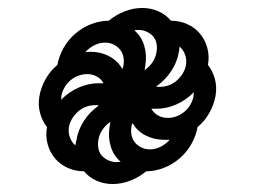

<svg xmlns="http://www.w3.org/2000/svg" viewBox="-20 -581 640 482"><path d="M273 -174Q275 -174 277.5 -174.5Q280 -175 283 -175Q265 -190 258 -213.5Q251 -237 255 -262L257 -275Q245 -267 237 -255Q229 -243 227 -230Q225 -219 227 -208.5Q229 -198 235.5 -190.5Q242 -183 252 -178.5Q262 -174 273 -174ZM287 -408Q289 -411 289.5 -413.5Q290 -416 290 -418Q292 -429 289.5 -439.5Q287 -450 280.5 -457.5Q274 -465 264.5 -469.5Q255 -474 244 -474Q230 -474 217 -467.5Q204 -461 194 -450Q198 -450 201 -450.5Q204 -451 207 -451Q233 -451 254.5 -439.5Q276 -428 287 -408ZM343 -405Q355 -413 363 -425Q371 -437 373 -451Q375 -461 373 -471.5Q371 -482 364.5 -489.5Q358 -497 348 -501.5Q338 -506 327 -506Q325 -506 322.5 -505.5Q320 -505 317 -505Q335 -490 342 -466.5Q349 -443 345 -418ZM402 -285Q412 -285 423 -289Q434 -293 443 -300.5Q452 -308 458 -318.5Q464 -329 466 -340Q466 -342 466 -344.5Q466 -347 467 -350Q448 -330 423 -319Q398 -308 373 -308H360Q366 -297 377 -291Q388 -285 402 -285ZM133 -330Q152 -350 177 -361Q202 -372 227 -372H240Q234 -383 223 -389Q212 -395 199 -395Q188 -395 177 -391Q166 -387 157 -379.5Q148 -372 142 -361.5Q136 -351 134 -340Q134 -338 134 -335.5Q134 -333 133 -330ZM169 -216 172 -230Q176 -255 191 -278Q206 -301 228 -316Q225 -317 222.5 -317Q220 -317 218 -317Q207 -317 196 -313Q185 -309 176 -301Q167 -293 161 -283Q155 -273 153 -262Q151 -248 155.5 -236Q160 -224 169 -216ZM356 -206Q370 -206 383 -212.5Q396 -219 406 -230H393Q367 -230 345.5 -241Q324 -252 313 -272Q311 -269 310.5 -266.5Q310 -264 310 -262Q308 -251 310.5 -240.5Q313 -230 319.5 -222.5Q326 -215 335.5 -210.5Q345 -206 356 -206ZM382 -363Q393 -363 404 -367Q415 -371 424 -379Q433 -387 439 -397Q445 -407 447 -418Q449 -432 444.5 -444Q440 -456 431 -464Q430 -460 430 -457Q430 -454 429 -451Q425 -425 409.5 -402Q394 -379 372 -364Q375 -363 377.5 -363Q380 -363 382 -363ZM263 -119Q241 -119 222 -127.5Q203 -136 191 -151Q169 -151 150 -159.5Q131 -168 118 -183.5Q105 -199 99.5 -219.5Q94 -240 98 -262Q86 -277 80.5 -297.5Q75 -318 79 -340Q83 -362 94.5 -382.5Q106 -403 124 -418Q128 -440 139.5 -460.5Q151 -481 169 -496.5Q187 -512 209 -520.5Q231 -529 253 -529Q271 -544 293 -552.5Q315 -561 337 -561Q359 -561 378 -552.5Q397 -544 409 -529Q431 -529 450 -520.5Q469 -512 482 -496.5Q495 -481 500.5 -460.5Q506 -440 502 -418Q514 -403 519.5 -382.5Q525 -362 521 -340Q517 -318 505.5 -297.5Q494 -277 476 -262Q472 -240 460.5 -219.5Q449 -199 431 -183.5Q413 -168 391 -159.5Q369 -151 347 -151Q329 -136 307 -127.5Q285 -119 263 -119Z"/></svg>

Font: Iosevka Extrabold Extended
Style: Italic
Weight: 800
Width: 7
Italic angle: -9°
Monospace: yes
Designer: Belleve Invis
Foundry: Belleve Invis
Version: Version 32.5.0; ttfautohint (v1.8.4)